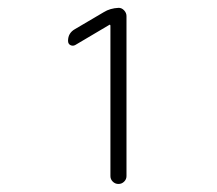

<svg xmlns="http://www.w3.org/2000/svg" viewBox="-20 -750 540 478"><path d="M167 -637.7Q161.1 -634.8 155.3 -637.7Q149.4 -640.6 149.4 -648.4Q149.4 -668 167 -677.7L238.3 -719.7Q253.9 -729.5 275.4 -730.5Q283.2 -730.5 289.1 -724.1Q294.9 -717.8 294.9 -710V-311.5Q294.9 -303.7 289.1 -297.9Q283.2 -292 274.9 -292Q266.6 -292 260.7 -297.9Q254.9 -303.7 254.9 -311.5V-686.5L253.9 -688.5H252.9Z"/></svg>

Font: Rounded Mgen+ 1m light
Style: Regular
Weight: 200
Designer: [Source Han Sans]
Ryoko NISHIZUKA  (kana & ideographs); Paul D. Hunt (Latin, Greek & Cyrillic); Wenlong ZHANG  (bopomofo
Version: Version 1.059.20150602